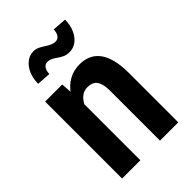

<svg xmlns="http://www.w3.org/2000/svg" viewBox="-220 -839 932 932"><g transform="rotate(-45 245.5 -373.5)"><path d="M177.2 -415.5V0H51.8V-528.3H168.9ZM156.7 -282.7 120.6 -282.2Q119.6 -340.3 132.1 -387.5Q144.5 -434.6 168 -468.3Q191.4 -502 224.1 -520Q256.8 -538.1 297.4 -538.1Q328.6 -538.1 354.2 -527.3Q379.9 -516.6 398.4 -493.2Q417 -469.7 427.2 -431.6Q437.5 -393.6 437.5 -338.4V0H312V-339.4Q312 -375 304.4 -395.3Q296.9 -415.5 282.5 -424.1Q268.1 -432.6 245.6 -432.6Q224.6 -432.6 208 -421.1Q191.4 -409.7 179.9 -388.9Q168.5 -368.2 162.6 -341.1Q156.7 -314 156.7 -282.7ZM328.6 -746.6 401.4 -741.2Q401.4 -705.6 388.9 -676.5Q376.5 -647.5 354.7 -630.6Q333 -613.8 305.2 -613.8Q286.1 -613.8 272 -620.4Q257.8 -627 246.3 -635.3Q234.9 -643.6 222.7 -650.1Q210.4 -656.7 194.3 -656.7Q180.2 -656.7 170.7 -643.8Q161.1 -630.9 161.1 -608.4L88.9 -613.3Q88.9 -648.4 101.1 -677.5Q113.3 -706.5 135 -723.9Q156.7 -741.2 184.1 -741.2Q199.7 -741.2 213.4 -734.9Q227.1 -728.5 239.7 -720Q252.4 -711.4 266.1 -704.8Q279.8 -698.2 294.9 -698.2Q309.1 -698.2 318.8 -711.2Q328.6 -724.1 328.6 -746.6Z"/></g></svg>

Font: Roboto Condensed SemiBold
Style: Regular
Weight: 600
Designer: Christian Robertson
Foundry: Google
Version: Version 3.008; 2023